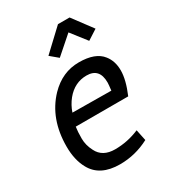

<svg xmlns="http://www.w3.org/2000/svg" viewBox="-181 -823 834 932"><g transform="rotate(-30 236.5 -357.0)"><path d="M317 -667 219 -581 176 -617 293 -727H358L440 -617L384 -581ZM413 -253H119Q115 -227 115 -189Q115 -151 134 -115Q160 -62 230 -62Q300 -62 366 -90L379 -28Q301 13 215 13Q103 13 61 -64Q32 -116 32 -191Q32 -347 125 -444Q195 -516 287.5 -516Q380 -516 417 -468Q445 -433 445 -380.5Q445 -328 413 -253ZM360 -362Q360 -442 288 -442Q221 -442 175 -386Q151 -356 139 -320L356 -318Q360 -351 360 -362Z"/></g></svg>

Font: Rambla
Style: Italic
Weight: 400
Italic angle: -12°
Designer: Martin Sommaruga
Foundry: Martin Sommaruga
Version: Version 1.001